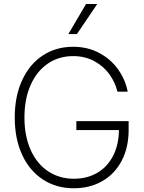

<svg xmlns="http://www.w3.org/2000/svg" viewBox="-20 -957 741 986"><path d="M355.5 -668.9Q282.7 -668.9 226.1 -630.6Q169.4 -592.3 137.5 -520.8Q105.5 -449.2 105.5 -353.5Q105.5 -258.3 137.5 -187Q169.4 -115.7 227.1 -77.4Q284.7 -39.1 359.4 -39.1Q426.8 -39.1 478.8 -69.1Q530.8 -99.1 560.3 -155.8Q589.8 -212.4 590.8 -289.1H372.1V-335H640.6V-290Q640.6 -199.2 604.7 -131.1Q568.8 -63 504.9 -26.6Q440.9 9.8 359.4 9.8Q269 9.8 200.2 -35.2Q131.3 -80.1 93.5 -162.4Q55.7 -244.6 55.7 -353.5Q55.7 -462.4 93.5 -544.7Q131.3 -627 199.2 -671.9Q267.1 -716.8 355.5 -716.8Q431.2 -716.8 491 -684.3Q550.8 -651.9 587.6 -599.1Q624.5 -546.4 635.7 -486.3H583Q571.3 -535.2 541 -576.7Q510.7 -618.2 463.1 -643.6Q415.5 -668.9 355.5 -668.9ZM421.9 -936.5H479.5L375 -782.2H331.1Z"/></svg>

Font: Pretendard ExtraLight
Style: Regular
Weight: 200
Designer: Base glyphs from Inter by Rasmus Andersson; Hangeul glyphs from Noto Sans CJK(Source Han Sans) by Jang Soo-young and Kan
Foundry: Kil Hyung-jin
Version: Version 1.309